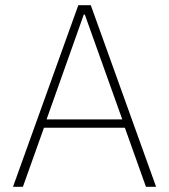

<svg xmlns="http://www.w3.org/2000/svg" viewBox="-20 -718 650 738"><path d="M541 0 460 -227H149L68 0H30L281 -698H329L580 0ZM306 -662H302L159 -259H450Z"/></svg>

Font: IBM Plex Sans Arabic ExtLt
Style: Regular
Weight: 200
Designer: Mike Abbink, Paul van der Laan, Pieter van Rosmalen, Wael Morcos, Khajak Apelian
Foundry: Bold Monday
Version: Version 1.2